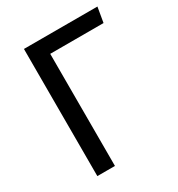

<svg xmlns="http://www.w3.org/2000/svg" viewBox="-177 -859 902 973"><g transform="rotate(-30 274.5 -372.0)"><path d="M538 -744H108V0H211V-656H523Z"/></g></svg>

Font: Glow Sans SC Normal Medium
Style: Regular
Weight: 600
Designer: Ryoko NISHIZUKA (kana, bopomofo & ideographs); Paul D. Hunt (Latin, Greek & Cyrillic); Sandoll Communications, Soo-young
Version: Version 0.93